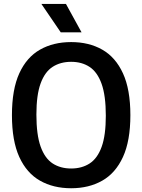

<svg xmlns="http://www.w3.org/2000/svg" viewBox="-20 -968 738 997"><path d="M349.5 9.5Q257 9.5 187.8 -29.8Q118.5 -69 80.2 -152.8Q42 -236.5 42 -370Q42 -503.5 80.2 -587.2Q118.5 -671 187.8 -710.2Q257 -749.5 349.5 -749.5Q442 -749.5 511 -710.2Q580 -671 618.5 -587.2Q657 -503.5 657 -370Q657 -236.5 618.5 -152.8Q580 -69 510.8 -29.8Q441.5 9.5 349.5 9.5ZM349.5 -93Q405 -93 445.5 -119.2Q486 -145.5 507.8 -205.5Q529.5 -265.5 529.5 -367Q529.5 -471.5 507.5 -532.8Q485.5 -594 445.2 -620.5Q405 -647 349.5 -647Q294 -647 253.5 -621Q213 -595 191 -535Q169 -475 169 -373Q169 -268 191 -206.8Q213 -145.5 253.5 -119.2Q294 -93 349.5 -93ZM295.5 -800 195 -947.5H322.5L403.5 -800Z"/></svg>

Font: Encode Sans Semi Condensed SemiBold
Style: Regular
Weight: 600
Width: 4
Designer: Multiple Designers
Foundry: Impallari Type
Version: Version 3.000; ttfautohint (v1.8.3) -l 8 -r 50 -G 200 -x 14 